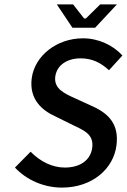

<svg xmlns="http://www.w3.org/2000/svg" viewBox="-20 -840 576 872"><path d="M261 12C401 12 496 -75 509 -180C521 -274 475 -323 403 -356L322 -393C274 -415 224 -436 231 -492C238 -545 286 -575 346 -575C399 -575 438 -555 475 -521L536 -588C493 -635 427 -666 357 -666C237 -666 137 -586 124 -484C112 -389 171 -339 230 -312L311 -272C364 -247 406 -229 399 -170C392 -114 346 -79 274 -79C217 -79 162 -107 119 -151L48 -79C101 -22 180 12 261 12ZM370 -756H362L312 -820H238L309 -714H412L511 -820H435Z"/></svg>

Font: Falling Sky
Style: LightObl
Weight: 400
Designer: Paul D. Hunt
Foundry: Adobe Systems Incorporated
Version: Version 1.02